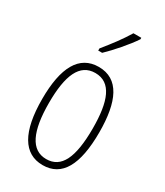

<svg xmlns="http://www.w3.org/2000/svg" viewBox="-193 -842 798 931"><g transform="rotate(30 206.0 -377.0)"><path d="M313 -756V-764H269C238 -713 206 -671 163 -618V-606H185C224 -643 282 -709 313 -756ZM366 -265C366 -437 319 -539 206 -539C97 -539 45 -444 45 -267C45 -84 100 10 207 10C314 10 366 -82 366 -265ZM83 -267C83 -421 119 -505 206 -505C296 -505 329 -416 329 -266C329 -101 291 -24 207 -24C122 -24 83 -108 83 -267Z"/></g></svg>

Font: Noto Sans Georgian ExtraCondensed ExtraLight
Style: Regular
Weight: 200
Width: 2
Designer: Monotype Design Team, Akaki Razmadze
Foundry: Google LLC
Version: Version 2.005